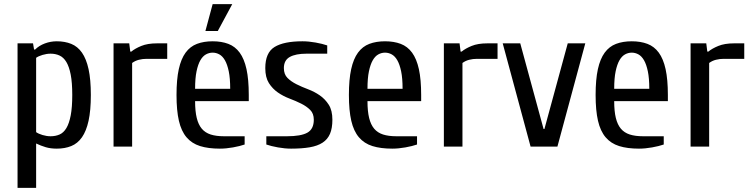

<svg xmlns="http://www.w3.org/2000/svg" viewBox="-20 -710 3635 930"><path d="M150 -470Q169 -489 197 -499.5Q225 -510 255 -510Q294 -510 325 -497.5Q356 -485 377 -455Q398 -425 409 -375Q420 -325 420 -250Q420 -175 409 -125Q398 -75 377 -45Q356 -15 325 -2.5Q294 10 255 10Q225 10 201.5 3Q178 -4 155 -15V200H65V-500H140L145 -470ZM155 -70Q166 -62 186 -56Q206 -50 225 -50Q249 -50 268.5 -58.5Q288 -67 301.5 -89.5Q315 -112 322.5 -151Q330 -190 330 -250Q330 -310 322.5 -348.5Q315 -387 301.5 -409.5Q288 -432 268.5 -441Q249 -450 225 -450Q206 -450 186 -444Q166 -438 155 -430Z M620 0H530V-500H606L611 -460H616Q634 -475 664.5 -487.5Q695 -500 740 -500H790V-425H690Q671 -425 653 -420.5Q635 -416 620 -405Z M1185 -220H925Q925 -171 933 -138.5Q941 -106 957.5 -86.5Q974 -67 1000.5 -58.5Q1027 -50 1065 -50H1165V-10Q1142 -2 1108.5 4Q1075 10 1045 10Q989 10 949 -2.5Q909 -15 883.5 -45Q858 -75 846.5 -125Q835 -175 835 -250Q835 -325 846 -375Q857 -425 879 -455Q901 -485 934 -497.5Q967 -510 1010 -510Q1053 -510 1086 -497.5Q1119 -485 1141 -455Q1163 -425 1174 -375Q1185 -325 1185 -250ZM1095 -280Q1095 -331 1088 -364.5Q1081 -398 1069.5 -418Q1058 -438 1042.5 -446.5Q1027 -455 1010 -455Q993 -455 977.5 -446.5Q962 -438 950.5 -418Q939 -398 932 -364.5Q925 -331 925 -280ZM975 -560 1010 -690H1105L1035 -560Z M1355 -380Q1355 -350 1372.5 -332.5Q1390 -315 1416 -302Q1442 -289 1472.5 -277.5Q1503 -266 1529 -248Q1555 -230 1572.5 -202.5Q1590 -175 1590 -130Q1590 -89 1578.5 -62Q1567 -35 1542.5 -19Q1518 -3 1480 3.5Q1442 10 1390 10Q1360 10 1326.5 4Q1293 -2 1270 -10V-50H1370Q1438 -50 1469 -67.5Q1500 -85 1500 -130Q1500 -160 1482.5 -177.5Q1465 -195 1439 -208Q1413 -221 1382.5 -232.5Q1352 -244 1326 -262Q1300 -280 1282.5 -307.5Q1265 -335 1265 -380Q1265 -455 1310 -482.5Q1355 -510 1445 -510Q1475 -510 1508.5 -504Q1542 -498 1565 -490V-450H1465Q1412 -450 1383.5 -434Q1355 -418 1355 -380Z M2020 -220H1760Q1760 -171 1768 -138.5Q1776 -106 1792.5 -86.5Q1809 -67 1835.5 -58.5Q1862 -50 1900 -50H2000V-10Q1977 -2 1943.5 4Q1910 10 1880 10Q1824 10 1784 -2.5Q1744 -15 1718.5 -45Q1693 -75 1681.5 -125Q1670 -175 1670 -250Q1670 -325 1681 -375Q1692 -425 1714 -455Q1736 -485 1769 -497.5Q1802 -510 1845 -510Q1888 -510 1921 -497.5Q1954 -485 1976 -455Q1998 -425 2009 -375Q2020 -325 2020 -250ZM1930 -280Q1930 -331 1923 -364.5Q1916 -398 1904.5 -418Q1893 -438 1877.5 -446.5Q1862 -455 1845 -455Q1828 -455 1812.5 -446.5Q1797 -438 1785.5 -418Q1774 -398 1767 -364.5Q1760 -331 1760 -280Z M2220 0H2130V-500H2206L2211 -460H2216Q2234 -475 2264.5 -487.5Q2295 -500 2340 -500H2390V-425H2290Q2271 -425 2253 -420.5Q2235 -416 2220 -405Z M2550 0 2415 -500H2500L2613 -85H2617L2730 -500H2815L2680 0Z M3215 -220H2955Q2955 -171 2963 -138.5Q2971 -106 2987.5 -86.5Q3004 -67 3030.5 -58.5Q3057 -50 3095 -50H3195V-10Q3172 -2 3138.5 4Q3105 10 3075 10Q3019 10 2979 -2.5Q2939 -15 2913.5 -45Q2888 -75 2876.5 -125Q2865 -175 2865 -250Q2865 -325 2876 -375Q2887 -425 2909 -455Q2931 -485 2964 -497.5Q2997 -510 3040 -510Q3083 -510 3116 -497.5Q3149 -485 3171 -455Q3193 -425 3204 -375Q3215 -325 3215 -250ZM3125 -280Q3125 -331 3118 -364.5Q3111 -398 3099.5 -418Q3088 -438 3072.5 -446.5Q3057 -455 3040 -455Q3023 -455 3007.5 -446.5Q2992 -438 2980.5 -418Q2969 -398 2962 -364.5Q2955 -331 2955 -280Z M3415 0H3325V-500H3401L3406 -460H3411Q3429 -475 3459.5 -487.5Q3490 -500 3535 -500H3585V-425H3485Q3466 -425 3448 -420.5Q3430 -416 3415 -405Z"/></svg>

Font: Cuprum
Style: Regular
Weight: 400
Designer: Jovanny Lemonad
Foundry: Jovanny Lemonad
Version: Version 1.002